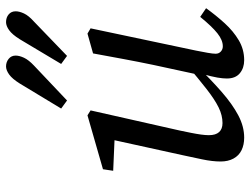

<svg xmlns="http://www.w3.org/2000/svg" viewBox="-114 -682 809 620"><g transform="rotate(-90 290.0 -371.5)"><path d="M156 13Q133 13 115.5 4.5Q98 -4 88.5 -21.5Q79 -39 79 -63Q79 -90 86 -123Q93 -156 99 -184L153 -430L164 -405L49 -410L54 -443L228 -493L244 -483L179 -195Q175 -176 171.5 -158.5Q168 -141 166 -126.5Q164 -112 164 -101Q164 -79 174 -68Q184 -57 203 -57Q228 -57 253.5 -69.5Q279 -82 313 -108.5Q347 -135 394 -175L400 -141H389Q343 -94 303.5 -59.5Q264 -25 228 -6Q192 13 156 13ZM406 13Q381 13 364 -1Q347 -15 347 -43Q347 -56 350 -73.5Q353 -91 362 -124H357L391 -281Q401 -329 410 -377.5Q419 -426 428 -475L492 -493L509 -483L437 -142Q433 -122 430 -105Q427 -88 427 -79Q427 -69 434 -62.5Q441 -56 451 -56Q471 -56 493 -73.5Q515 -91 546 -129L574 -110Q551 -78 525.5 -50Q500 -22 470.5 -4.5Q441 13 406 13ZM250 -578 331 -712Q346 -736 360 -746Q374 -756 386 -756Q400 -756 410.5 -747.5Q421 -739 421 -725Q421 -713 414 -698Q407 -683 389 -666L276 -559ZM394 -578 474 -712Q489 -736 503 -746Q517 -756 529 -756Q544 -756 554 -747.5Q564 -739 564 -725Q564 -713 557 -698Q550 -683 531 -666L420 -559Z"/></g></svg>

Font: Source Serif 4 18pt
Style: Italic
Weight: 400
Italic angle: -12°
Designer: Frank Grießhammer
Foundry: Adobe Systems Incorporated
Version: Version 4.004;hotconv 1.0.116;makeotfexe 2.5.65601